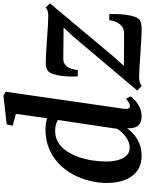

<svg xmlns="http://www.w3.org/2000/svg" viewBox="120 -978 868 1149"><g transform="rotate(-90 554.5 -403.0)"><path d="M478.5 -96.5Q476.5 -78.5 480 -69.2Q483.5 -60 493.5 -60Q502 -60 512.5 -65.2Q523 -70.5 539.5 -83.5L553 -55Q547.5 -48 531.5 -32.2Q515.5 -16.5 490.5 -3.2Q465.5 10 432 10Q398 10 381 -7.2Q364 -24.5 362 -58V-76.5Q347.5 -56 324.2 -36Q301 -16 269.5 -3Q238 10 199 10Q141.5 10 105 -18Q68.5 -46 51.5 -93Q34.5 -140 34.5 -197Q34.5 -249 47.5 -301.8Q60.5 -354.5 86.2 -401.8Q112 -449 150.8 -486Q189.5 -523 241.2 -544.2Q293 -565.5 357.5 -565.5Q372.5 -565.5 389.5 -563Q406.5 -560.5 422 -556.5L448 -742.5L377 -761.5L385.5 -797.5L556.5 -817L580.5 -804ZM411.5 -491Q398.5 -499.5 381.2 -503.5Q364 -507.5 346 -507.5Q306 -507.5 275.8 -488.5Q245.5 -469.5 224.2 -437.2Q203 -405 189.2 -365Q175.5 -325 169.2 -282.8Q163 -240.5 163 -201.5Q163 -159 172.8 -127.2Q182.5 -95.5 200.5 -78.5Q218.5 -61.5 244 -61.5Q269 -61.5 290.8 -72.8Q312.5 -84 330.2 -101.2Q348 -118.5 358.5 -136ZM965.5 -457Q952 -457 931.2 -457.2Q910.5 -457.5 886.8 -457.8Q863 -458 840 -458.2Q817 -458.5 799 -458.5Q781 -458.5 772 -458.5Q752.5 -457.5 739.5 -445.2Q726.5 -433 719.2 -413.5Q712 -394 710.5 -372H673Q671 -388.5 671.5 -415.2Q672 -442 675.5 -470.5Q679 -499 687 -521.8Q695 -544.5 708 -553Q713.5 -556.5 725 -560Q736.5 -563.5 754.5 -563.5Q782 -563.5 820 -561.2Q858 -559 898.5 -556Q939 -553 975.2 -550.8Q1011.5 -548.5 1034 -548.5Q1049.5 -548.5 1062.2 -552Q1075 -555.5 1085 -564.5L1109 -538L790.5 -157.5L735 -96Q755 -96 781.2 -95.8Q807.5 -95.5 835.5 -95.2Q863.5 -95 889 -95Q914.5 -95 933 -95Q964.5 -95 984.2 -120Q1004 -145 1008.5 -183.5H1045.5Q1046 -164 1045.2 -136.8Q1044.5 -109.5 1040.8 -81.5Q1037 -53.5 1029.2 -31.5Q1021.5 -9.5 1008 0Q1001.5 4 988.8 7Q976 10 957.5 10Q929.5 10 889 7.8Q848.5 5.5 805.5 2.5Q762.5 -0.5 725 -2.8Q687.5 -5 665.5 -5Q653 -5 639 -1.5Q625 2 615 11L587.5 -16L914 -403Z"/></g></svg>

Font: Merriweather 24pt SemiBold
Style: Italic
Weight: 600
Italic angle: -7.8°
Version: Version 2.101